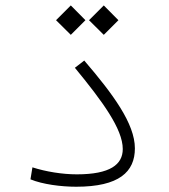

<svg xmlns="http://www.w3.org/2000/svg" viewBox="-20 -690 626 711"><path d="M262.2 1.5C421.4 1.5 479.5 -53.7 479.5 -140.6C479.5 -231.9 398.4 -341.8 292 -465.8L257.3 -439C358.9 -315.4 434.6 -212.4 434.6 -138.2C434.6 -80.6 387.7 -44.4 264.6 -44.4C210.9 -44.4 150.4 -54.2 100.1 -70.3L92.8 -25.9C137.7 -7.3 206.5 1.5 262.2 1.5ZM242.2 -561 296.4 -615.2 242.2 -669.9 187.5 -615.2ZM364.3 -561 418.5 -615.2 364.3 -669.9 309.6 -615.2Z"/></svg>

Font: Cascadia Mono PL ExtraLight
Style: Regular
Weight: 200
Monospace: yes
Designer: Aaron Bell
Foundry: Saja Typeworks
Version: Version 2404.023